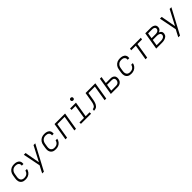

<svg xmlns="http://www.w3.org/2000/svg" viewBox="607 -2947 5386 5386"><g transform="rotate(-45 3300.0 -253.5)"><path d="M247 8Q216 8 186.5 2Q157 -4 133 -19Q109 -34 92 -57Q75 -80 67 -108Q59 -136 59 -166.5Q59 -197 64 -228L81 -328Q85 -355 94.5 -382Q104 -409 121.5 -433.5Q139 -458 162 -477Q185 -496 211.5 -507.5Q238 -519 266 -523.5Q294 -528 321 -528Q347 -528 373.5 -524.5Q400 -521 423.5 -512Q447 -503 466.5 -487.5Q486 -472 498 -450Q510 -428 513.5 -402.5Q517 -377 513 -350L512 -344H447V-348Q452 -376 443.5 -401Q435 -426 415.5 -442Q396 -458 370 -464Q344 -470 317 -470Q297 -470 276 -466.5Q255 -463 236 -453.5Q217 -444 200.5 -429Q184 -414 172.5 -396Q161 -378 154.5 -358Q148 -338 144 -318L128 -218Q124 -197 124 -175.5Q124 -154 129 -134.5Q134 -115 145 -98Q156 -81 172.5 -70Q189 -59 210 -54.5Q231 -50 252 -50Q279 -50 307 -56.5Q335 -63 359 -80Q383 -97 398.5 -122.5Q414 -148 419 -176H484Q480 -150 468.5 -124.5Q457 -99 440 -77Q423 -55 400 -38Q377 -21 352 -10.5Q327 0 300 4Q273 8 247 8Z M697 215Q713 182 730 149Q747 116 764 83L807 3L703 -520H772L854 -72L1088 -520H1157L765 215Z M1447 8Q1416 8 1386.5 2Q1357 -4 1333 -19Q1309 -34 1292 -57Q1275 -80 1267 -108Q1259 -136 1259 -166.5Q1259 -197 1264 -228L1281 -328Q1285 -355 1294.5 -382Q1304 -409 1321.5 -433.5Q1339 -458 1362 -477Q1385 -496 1411.5 -507.5Q1438 -519 1466 -523.5Q1494 -528 1521 -528Q1547 -528 1573.5 -524.5Q1600 -521 1623.5 -512Q1647 -503 1666.5 -487.5Q1686 -472 1698 -450Q1710 -428 1713.5 -402.5Q1717 -377 1713 -350L1712 -344H1647V-348Q1652 -376 1643.5 -401Q1635 -426 1615.5 -442Q1596 -458 1570 -464Q1544 -470 1517 -470Q1497 -470 1476 -466.5Q1455 -463 1436 -453.5Q1417 -444 1400.5 -429Q1384 -414 1372.5 -396Q1361 -378 1354.5 -358Q1348 -338 1344 -318L1328 -218Q1324 -197 1324 -175.5Q1324 -154 1329 -134.5Q1334 -115 1345 -98Q1356 -81 1372.5 -70Q1389 -59 1410 -54.5Q1431 -50 1452 -50Q1479 -50 1507 -56.5Q1535 -63 1559 -80Q1583 -97 1598.5 -122.5Q1614 -148 1619 -176H1684Q1680 -150 1668.5 -124.5Q1657 -99 1640 -77Q1623 -55 1600 -38Q1577 -21 1552 -10.5Q1527 0 1500 4Q1473 8 1447 8Z M1835 0 1921 -520H2339L2253 0H2188L2264 -462H1976L1900 0Z M2851 0H2449L2448 -58H2628L2695 -462H2539V-520H2771L2694 -58H2850ZM2761 -618Q2748 -618 2737 -622.5Q2726 -627 2718.5 -636Q2711 -645 2709 -657.5Q2707 -670 2709 -683Q2710 -691 2715 -699.5Q2720 -708 2727.5 -713Q2735 -718 2743.5 -720Q2752 -722 2760 -722Q2773 -722 2784.5 -717.5Q2796 -713 2803 -704Q2810 -695 2812.5 -682.5Q2815 -670 2812 -657Q2811 -649 2806 -640.5Q2801 -632 2794 -627Q2787 -622 2778 -620Q2769 -618 2761 -618Z M2967 0 2976 -58Q2993 -58 3010 -63.5Q3027 -69 3041 -81Q3055 -93 3063.5 -109Q3072 -125 3079 -141Q3086 -157 3090.5 -174Q3095 -191 3099 -207.5Q3103 -224 3105.5 -241Q3108 -258 3111 -275L3152 -520H3539L3453 0H3388L3464 -462H3208L3176 -268Q3172 -245 3168 -222.5Q3164 -200 3158 -177.5Q3152 -155 3144 -132.5Q3136 -110 3124 -89Q3112 -68 3095.5 -49Q3079 -30 3057.5 -19Q3036 -8 3012.5 -4Q2989 0 2967 0Z M3635 0 3721 -520H3786L3752 -315H3932Q3956 -315 3978.5 -311.5Q4001 -308 4020.5 -298Q4040 -288 4055.5 -272Q4071 -256 4079 -235.5Q4087 -215 4088 -192Q4089 -169 4085 -145Q4081 -125 4074 -104.5Q4067 -84 4053 -66Q4039 -48 4020.5 -35Q4002 -22 3982 -14Q3962 -6 3941 -3Q3920 0 3899 0ZM3709 -58H3899Q3919 -58 3940 -63Q3961 -68 3978.5 -81.5Q3996 -95 4007 -114.5Q4018 -134 4021 -154Q4025 -175 4021 -195.5Q4017 -216 4004.5 -230.5Q3992 -245 3972.5 -251Q3953 -257 3932 -257H3742Z M4447 8Q4416 8 4386.5 2Q4357 -4 4333 -19Q4309 -34 4292 -57Q4275 -80 4267 -108Q4259 -136 4259 -166.5Q4259 -197 4264 -228L4281 -328Q4285 -355 4294.5 -382Q4304 -409 4321.5 -433.5Q4339 -458 4362 -477Q4385 -496 4411.5 -507.5Q4438 -519 4466 -523.5Q4494 -528 4521 -528Q4547 -528 4573.5 -524.5Q4600 -521 4623.5 -512Q4647 -503 4666.5 -487.5Q4686 -472 4698 -450Q4710 -428 4713.5 -402.5Q4717 -377 4713 -350L4712 -344H4647V-348Q4652 -376 4643.5 -401Q4635 -426 4615.5 -442Q4596 -458 4570 -464Q4544 -470 4517 -470Q4497 -470 4476 -466.5Q4455 -463 4436 -453.5Q4417 -444 4400.5 -429Q4384 -414 4372.5 -396Q4361 -378 4354.5 -358Q4348 -338 4344 -318L4328 -218Q4324 -197 4324 -175.5Q4324 -154 4329 -134.5Q4334 -115 4345 -98Q4356 -81 4372.5 -70Q4389 -59 4410 -54.5Q4431 -50 4452 -50Q4479 -50 4507 -56.5Q4535 -63 4559 -80Q4583 -97 4598.5 -122.5Q4614 -148 4619 -176H4684Q4680 -150 4668.5 -124.5Q4657 -99 4640 -77Q4623 -55 4600 -38Q4577 -21 4552 -10.5Q4527 0 4500 4Q4473 8 4447 8Z M5011 0 5087 -462H4905L4915 -520H5345L5335 -462H5153L5077 0Z M5435 0 5521 -520H5730Q5753 -520 5775.5 -517.5Q5798 -515 5818.5 -507.5Q5839 -500 5857 -487.5Q5875 -475 5886.5 -457Q5898 -439 5901.5 -416Q5905 -393 5901 -370Q5898 -353 5891 -336Q5884 -319 5870.5 -306Q5857 -293 5841 -283.5Q5825 -274 5808 -268Q5828 -261 5846 -249Q5864 -237 5876 -219.5Q5888 -202 5891.5 -180Q5895 -158 5891 -136Q5887 -112 5875.5 -90Q5864 -68 5844.5 -52Q5825 -36 5802 -26Q5779 -16 5756 -10Q5733 -4 5709.5 -2Q5686 0 5663 0ZM5549 -298H5705Q5718 -298 5732 -299.5Q5746 -301 5759.5 -304Q5773 -307 5786.5 -313.5Q5800 -320 5810.5 -329.5Q5821 -339 5828 -351.5Q5835 -364 5837 -378Q5840 -392 5837 -405Q5834 -418 5826.5 -428.5Q5819 -439 5808 -445.5Q5797 -452 5784 -456Q5771 -460 5757 -461Q5743 -462 5730 -462H5576ZM5509 -58H5663Q5679 -58 5695.5 -59Q5712 -60 5728.5 -63.5Q5745 -67 5761.5 -73Q5778 -79 5792 -89Q5806 -99 5815.5 -114Q5825 -129 5828 -146Q5831 -162 5826.5 -178Q5822 -194 5811 -205Q5800 -216 5786 -223Q5772 -230 5756.5 -234Q5741 -238 5724 -239Q5707 -240 5690 -240H5539Z M6097 215Q6113 182 6130 149Q6147 116 6164 83L6207 3L6103 -520H6172L6254 -72L6488 -520H6557L6165 215Z"/></g></svg>

Font: Iosevka Light Extended Oblique
Style: Regular
Weight: 300
Width: 7
Italic angle: -9°
Monospace: yes
Designer: Belleve Invis
Foundry: Belleve Invis
Version: Version 32.5.0; ttfautohint (v1.8.4)